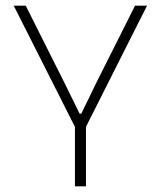

<svg xmlns="http://www.w3.org/2000/svg" viewBox="-20 -659 568 679"><path d="M247 -206.5 28.5 -639H71L208.5 -365L261.5 -257H267.5L320 -365L457.5 -639H500L282 -206.5ZM245 0V-246.5H284V0Z"/></svg>

Font: Anek Bangla
Style: Extra-light
Weight: 200
Designer: Sulekha Rajkumar (Bangla), Yesha Goshar (Latin)
Foundry: Ek Type
Version: Version 1.002;March 21, 2022;FontCreator 13.0.0.2683 64-bit